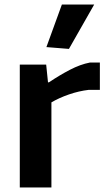

<svg xmlns="http://www.w3.org/2000/svg" viewBox="-20 -824 470 844"><path d="M184 -617 252 -804H394L283 -609ZM67 -540H183L191 -462H195Q241 -493 287 -517Q333 -541 375 -549H419V-429H370Q327 -424 283.5 -409Q240 -394 206 -374V0H67Z"/></svg>

Font: Encode Sans Normal
Style: SemiBold
Weight: 600
Designer: Pablo Impallari, Andres Torresi
Foundry: Pablo Impallari, Andres Torresi
Version: Version 1.000; ttfautohint (v1.00) -l 8 -r 50 -G 200 -x 14 -